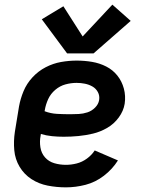

<svg xmlns="http://www.w3.org/2000/svg" viewBox="-20 -799 616 827"><path d="M264 8Q306 8 348.5 -3Q391 -14 427.5 -42Q464 -70 488 -108L388 -151Q375 -131 354.5 -116Q334 -101 310.5 -95Q287 -89 264 -89Q238 -89 214 -96Q190 -103 174 -121Q158 -139 154 -164.5Q150 -190 155 -215L156 -222Q179 -215 204 -212.5Q229 -210 254 -210Q286 -210 317.5 -213Q349 -216 380.5 -223.5Q412 -231 441.5 -248Q471 -265 491.5 -293Q512 -321 517 -352Q522 -386 513.5 -417.5Q505 -449 485.5 -473.5Q466 -498 437.5 -512.5Q409 -527 376.5 -532.5Q344 -538 310 -538Q277 -538 243 -532Q209 -526 177 -509.5Q145 -493 120 -466Q95 -439 81.5 -406.5Q68 -374 62 -341L44 -231Q38 -191 41.5 -152Q45 -113 64.5 -80.5Q84 -48 115.5 -27.5Q147 -7 185.5 0.5Q224 8 264 8ZM283 -307Q254 -307 226 -308.5Q198 -310 172 -320L173 -325Q177 -349 187.5 -372Q198 -395 218 -412Q238 -429 262 -435.5Q286 -442 310 -442Q328 -442 345.5 -438.5Q363 -435 378 -426.5Q393 -418 401.5 -402.5Q410 -387 407 -368Q404 -350 389.5 -335.5Q375 -321 356.5 -315Q338 -309 319.5 -308Q301 -307 283 -307ZM269 -569H383L543 -709L464 -779L336 -642L253 -772L160 -716Z"/></svg>

Font: Iosevka Sparkle Semibold
Style: Italic
Weight: 600
Italic angle: -9°
Designer: Belleve Invis
Foundry: Belleve Invis
Version: Version 4.5.0; ttfautohint (v1.8.3)